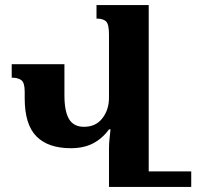

<svg xmlns="http://www.w3.org/2000/svg" viewBox="-20 -734 775 754"><path d="M359 -714H564V-61H731V0H408V-149Q408 -169 410 -188Q412 -207 414 -226H408Q382 -190 345.5 -171Q309 -152 258 -152Q169 -152 123 -198.5Q77 -245 77 -348V-374Q77 -409 64 -419Q51 -429 26 -429V-482H233V-360Q233 -297 251 -266.5Q269 -236 310 -236Q356 -236 382 -269.5Q408 -303 408 -350V-599Q408 -639 396.5 -650Q385 -661 359 -661Z"/></svg>

Font: Noto Serif Armenian Condensed ExtraBold
Style: Regular
Weight: 800
Width: 3
Designer: Monotype Design Team
Foundry: Monotype Imaging Inc.
Version: Version 2.008; ttfautohint (v1.8.4.7-5d5b)